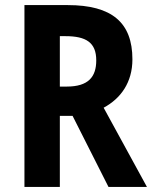

<svg xmlns="http://www.w3.org/2000/svg" viewBox="-20 -734 600 754"><path d="M246 -714H76V0H215V-279H265L406 0H557L387 -311C454 -347 500 -410 500 -501C500 -645 420 -714 246 -714ZM237 -592C318 -592 358 -567 358 -497C358 -432 327 -394 242 -394H215V-592Z"/></svg>

Font: Noto Sans Telugu Condensed
Style: Bold
Weight: 700
Width: 3
Designer: Jelle Bosma - Monotype Design Team
Foundry: Monotype Imaging Inc.
Version: Version 2.005